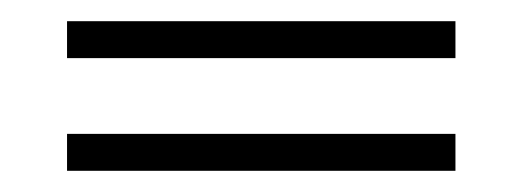

<svg xmlns="http://www.w3.org/2000/svg" viewBox="-20 -320 498 183"><path d="M414.1 -264.6H43.9V-299.8H414.1ZM414.1 -157.2H43.9V-192.4H414.1Z"/></svg>

Font: Abhaya Libre
Style: Regular
Weight: 400
Designer: Pushpananda Ekanayake, Sol Matas, Pathum Egodawatta
Foundry: Mooniak
Version: Version 1.041; ; ttfautohint (v1.5)